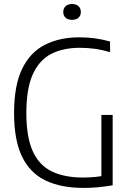

<svg xmlns="http://www.w3.org/2000/svg" viewBox="-20 -936 654 962"><path d="M399 5.5Q285 5.5 207.5 -32Q130 -69.5 90.2 -151.8Q50.5 -234 50.5 -369Q50.5 -507.5 90.8 -590.8Q131 -674 204.8 -711.5Q278.5 -749 378.5 -749Q417.5 -749 456 -743.8Q494.5 -738.5 531.5 -728V-675Q489.5 -687 452.8 -691.8Q416 -696.5 380 -696.5Q296.5 -696.5 236.8 -666Q177 -635.5 144.5 -564Q112 -492.5 112 -369Q112 -250 143.8 -179.2Q175.5 -108.5 238.8 -77.5Q302 -46.5 396.5 -46.5Q427.5 -46.5 455.2 -49.2Q483 -52 508.5 -57L488 -33V-360H544.5V-7.5Q502.5 -0.5 468.5 2.5Q434.5 5.5 399 5.5ZM341 -836.5Q321 -836.5 309 -847Q297 -857.5 297 -876Q297 -894.5 309 -905.2Q321 -916 341 -916Q361 -916 373 -905.2Q385 -894.5 385 -876Q385 -857.5 373 -847Q361 -836.5 341 -836.5Z"/></svg>

Font: Encode Sans SemiCondensed Light
Style: Regular
Weight: 300
Width: 4
Designer: Multiple Designers
Foundry: Impallari Type
Version: Version 3.002